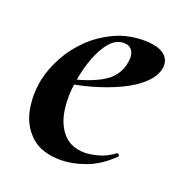

<svg xmlns="http://www.w3.org/2000/svg" viewBox="-85 -473 527 560"><g transform="rotate(20 178.5 -193.5)"><path d="M160 12Q102 12 69.5 -17Q37 -46 27.5 -91Q18 -136 27 -185Q35 -224 56 -262.5Q77 -301 109 -331.5Q141 -362 182 -380.5Q223 -399 270 -399Q311 -399 331.5 -385Q352 -371 350 -345Q347 -319 323 -295Q299 -271 259.5 -252Q220 -233 171.5 -219.5Q123 -206 73 -201L75 -214Q146 -225 194 -250.5Q242 -276 249 -324Q253 -346 244.5 -359Q236 -372 218 -372Q195 -372 176.5 -351.5Q158 -331 144.5 -296Q131 -261 124 -218Q116 -167 123 -125Q130 -83 154 -57.5Q178 -32 219 -32Q238 -32 262.5 -39Q287 -46 309 -63Q311 -65 314.5 -61Q318 -57 316 -55Q278 -18 237.5 -3Q197 12 160 12Z"/></g></svg>

Font: Cormorant Infant Light
Style: Bold Italic
Weight: 700
Italic angle: -10°
Version: Version 4.001